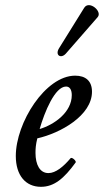

<svg xmlns="http://www.w3.org/2000/svg" viewBox="-20 -708 401 741"><path d="M234 -501 357 -642C376 -664 324 -708 305 -678L208 -522C191 -495 215 -480 234 -501ZM138 13C189 13 227 -19 272 -81C276 -86 257 -104 252 -97C225 -65 195 -40 167 -40C134 -40 117 -72 117 -118C117 -134 118 -150 124 -174C213 -194 335 -262 335 -354C335 -396 310 -416 270 -416C155 -416 41 -234 41 -106C41 -31 79 13 138 13ZM133 -210C152 -276 192 -374 235 -374C249 -374 257 -362 257 -341C257 -275 190 -227 133 -210Z"/></svg>

Font: Junicode Two Beta SemiCondensed Medium
Style: Italic
Weight: 500
Width: 4
Italic angle: -10°
Version: Version 1.063